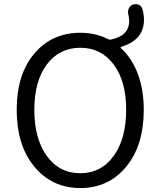

<svg xmlns="http://www.w3.org/2000/svg" viewBox="-20 -905 776 937"><path d="M372.1 -59.6Q473.6 -59.6 534.7 -144Q595.7 -228.5 595.7 -369.1Q595.7 -508.8 534.7 -590.3Q473.6 -671.9 372.1 -671.9Q269.5 -671.9 208.5 -590.3Q147.5 -508.8 147.5 -369.1Q147.5 -228.5 208.5 -144Q269.5 -59.6 372.1 -59.6ZM606.4 -834Q602.5 -848.6 607.9 -862.3Q613.3 -876 627 -881.8Q633.8 -884.8 642.6 -884.8Q648.4 -884.8 654.3 -882.8Q668.9 -877.9 673.8 -864.3Q682.6 -836.9 682.6 -808.6Q682.6 -710 572.3 -676.8Q569.3 -676.8 568.8 -674.3Q568.4 -671.9 570.3 -669.9Q624 -621.1 652.8 -543.9Q681.6 -466.8 681.6 -369.1Q681.6 -195.3 595.7 -91.3Q509.8 12.7 372.1 12.7Q234.4 12.7 147.9 -91.3Q61.5 -195.3 61.5 -369.1Q61.5 -542 147.5 -643.6Q233.4 -745.1 372.1 -745.1Q446.3 -745.1 507.8 -713.9Q514.6 -710 521.5 -711.9Q566.4 -721.7 588.4 -744.1Q610.4 -766.6 610.4 -803.7Q610.4 -818.4 606.4 -834Z"/></svg>

Font: Gen Jyuu Gothic P Normal
Style: Regular
Weight: 300
Designer: [Source Han Sans]
Ryoko NISHIZUKA  (kana & ideographs); Paul D. Hunt (Latin, Greek & Cyrillic); Wenlong ZHANG  (bopomofo
Version: Version 1.002.20150607